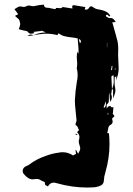

<svg xmlns="http://www.w3.org/2000/svg" viewBox="-20 -756 582 839"><path d="M361.3 63.5Q294.4 63.5 227.5 44.4Q220.7 42 214.4 42Q198.7 42 189.5 58.6Q177.2 53.2 176.5 49.6Q175.8 45.9 175.8 40Q162.6 34.7 160.6 33.2Q150.9 25.9 139.2 25.9Q134.8 25.9 130.4 26.9Q126 27.8 122.1 27.8Q103 27.8 83.5 3.9Q79.1 -2 79.1 -8.3Q79.1 -24.4 96.2 -30.8Q103.5 -33.2 109.4 -38.1Q140.6 -61.5 179.7 -74.7Q209 -85.9 239.7 -89.4Q242.7 -90.8 254.4 -90.8Q277.8 -90.8 299.3 -76.7L312 -83.5L310.1 -99.6L312.5 -100.6L321.3 -84Q322.8 -87.9 325.2 -91.3Q329.6 -98.6 330.6 -106Q330.6 -113.8 327.4 -121.8Q324.2 -129.9 324.2 -138.2Q324.2 -142.6 325.7 -147.5Q327.1 -152.3 327.1 -157.2Q327.1 -168.9 316.9 -178.2L325.7 -188.5Q321.8 -191.9 320.8 -197.3Q317.4 -207 310.5 -209Q310.1 -209.5 310.1 -213.4Q310.1 -217.3 311 -218.8Q314.5 -224.6 314.5 -230.5Q314.5 -234.4 312.5 -250Q311.5 -262.2 310.1 -273.9Q307.6 -295.9 307.1 -317.4Q309.1 -358.4 315.9 -398.9Q319.3 -413.6 319.3 -427.7Q319.3 -442.9 315.4 -458Q317.4 -468.3 317.4 -478.5Q317.4 -485.4 316.4 -492.2Q315.4 -499 315.4 -505.9Q315.4 -518.1 318.4 -530.3Q319.3 -526.9 322.8 -521L323.2 -533.2Q323.2 -548.8 321.5 -562.3Q319.8 -575.7 319.3 -588.4Q305.7 -591.3 291.3 -592.8Q276.9 -594.2 262.5 -597.7Q248 -601.1 235.8 -610.8L230.5 -602.5Q208 -608.9 177.2 -608.9Q151.4 -607.4 125.5 -601.6Q142.1 -608.4 147 -609.9Q160.6 -612.8 180.2 -614.7L160.2 -622.6L160.6 -620.6L126 -616.7Q126.5 -615.2 126.7 -615.2Q127 -615.2 127.4 -614.7H127.9L130.4 -611.8Q121.6 -608.9 114.7 -608.9Q106.9 -608.9 101.1 -617.2Q99.1 -620.6 87.4 -622.1Q83.5 -622.6 80.1 -623.5L62 -628.4Q67.9 -644 68.4 -649.9Q68.4 -656.7 65.4 -664.1L63.5 -670.4L45.4 -686.5Q48.3 -688.5 51.8 -689.9Q55.2 -691.4 59.6 -693.8Q55.2 -699.7 51.3 -705.1Q47.4 -710.4 43 -715.8Q55.7 -724.1 59.1 -725.6Q64.5 -728 68.4 -728Q72.3 -728 76.2 -726.8Q80.1 -725.6 83.5 -725.6Q90.8 -725.6 98.6 -730.5Q101.1 -731.9 106.4 -731.9L115.2 -730.5Q117.2 -729 127.4 -729Q130.9 -729 135.3 -730.5Q146 -733.9 171.4 -735.8Q173.3 -722.2 185.1 -722.2Q194.3 -722.2 202.1 -719.7L211.4 -717.8Q212.9 -717.8 214.8 -717Q216.8 -716.3 220.7 -716.3Q223.6 -716.3 225.1 -721.2L226.1 -721.7L227.5 -721.2Q234.4 -721.2 237.3 -720.7Q240.2 -720.2 243.2 -720.2Q249.5 -720.2 252.9 -724.6Q253.4 -725.1 255.4 -725.1Q257.3 -725.1 259 -724.6Q260.7 -724.1 287.1 -720.2L296.9 -718.8Q295.4 -723.1 295.4 -726.1Q295.4 -733.4 302.7 -733.4Q305.2 -733.4 308.6 -732.4L353 -725.1L350.1 -714.8Q353.5 -713.9 356.4 -713.9Q364.7 -713.9 369.6 -722.7Q373.5 -728.5 377.9 -728.5Q381.8 -728.5 386.7 -724.6Q398.4 -715.8 413.1 -714.4L418.5 -713.4Q431.2 -710.9 443.1 -705.3Q455.1 -699.7 462.4 -686Q460 -684.6 458 -684.6Q457 -684.6 456.3 -685.1Q455.6 -685.5 450.2 -690.9Q449.2 -691.9 446.8 -691.9Q442.4 -689.9 442.4 -686.5Q442.4 -685.1 445.6 -682.9Q448.7 -680.7 452.9 -678.7Q457 -676.8 460.4 -676.8L464.8 -677.2Q475.1 -677.2 483.4 -663.1L485.8 -659.7Q476.1 -659.7 470.7 -658.7L487.3 -599.6L489.7 -589.8Q496.6 -569.8 496.6 -543.5L496.1 -514.6L498.5 -457.5Q498.5 -430.2 486.3 -404.8L488.8 -422.4Q486.8 -421.4 485.1 -420.7Q483.4 -419.9 482.2 -419.2Q481 -418.5 481 -418L480.5 -398.9Q480.5 -382.3 483.4 -370.6Q484.4 -366.2 484.4 -361.8Q484.4 -349.6 474.1 -326.2V-356L474.6 -359.4Q474.6 -364.7 469.7 -367.2Q477.1 -384.3 477.1 -401.9L476.6 -426.3Q466.8 -426.3 466.8 -418.9Q466.8 -408.2 469.2 -367.2L465.8 -343.3Q468.8 -338.4 468.8 -332Q468.8 -322.8 462.9 -310.5Q459 -321.8 459 -334.5Q459 -343.3 457 -352.1Q455.6 -335.9 455.6 -321.8V-315.9Q455.6 -306.2 448.2 -301.3Q445.8 -299.8 445.8 -294.9L446.3 -285.2L446.8 -281.7Q447.8 -283.2 448.5 -284.9Q449.2 -286.6 450.7 -288.3Q452.1 -290 455.3 -291.5Q458.5 -293 460.4 -293Q462.9 -293 465.8 -288.6Q465.8 -287.1 468.3 -287.1L475.6 -287.6Q473.6 -260.3 472.7 -258.8L480.5 -248.5L469.7 -238.3Q469.7 -234.9 470.9 -231.7Q472.2 -228.5 472.2 -224.6Q472.2 -215.3 462.4 -210Q454.6 -206.1 453.1 -196Q451.7 -186 448.7 -174.8L456.1 -173.3Q458.5 -149.9 458.5 -127Q458.5 -64.9 440.9 -4.4Q440.4 -1.5 439.5 1Q434.6 15.6 434.1 31.7Q433.6 50.3 415 57.1Q403.8 61 392.1 62.5Q376.5 63.5 361.3 63.5ZM437 -285.6Q442.9 -291.5 442.9 -301.3Q442.9 -306.6 440.9 -313.5L439.5 -306.6Q436 -294.4 433.6 -290L432.6 -287.1Q434.6 -286.1 437 -285.6ZM328.6 -568.4 332.5 -569.3Q333.5 -572.3 333.5 -575.2Q333.5 -582.5 324.2 -585.4ZM469.7 -449.7 471.2 -468.3H468.3L465.3 -449.7ZM448.2 -549.8V-569.3H447.3V-549.8ZM453.1 -254.4 452.6 -263.2 450.7 -262.7V-254.4ZM482.4 -450.2 486.3 -457.5Q484.4 -456.5 482.9 -456.1Q481.4 -455.6 481.4 -455.1ZM99.6 -598.1Q107.9 -605 115.2 -605Q120.6 -605 125.5 -601.6ZM317.4 -166 309.6 -168 311.5 -171.9 318.4 -168.5Z"/></svg>

Font: Pinzelan
Style: Regular
Weight: 400
Designer: GGBot
Version: 1.01